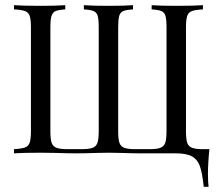

<svg xmlns="http://www.w3.org/2000/svg" viewBox="-20 -591 842 740"><path d="M762.1 -554.8Q733.1 -553.2 719.8 -548.4Q706.5 -543.5 701.6 -529.8Q696.8 -516.1 696.8 -485.5V-85.5Q696.8 -54.8 701.6 -40.7Q706.5 -26.6 720.2 -21.4Q733.9 -16.1 762.1 -16.1H787.1Q781.5 37.1 781.5 79Q781.5 111.3 783.9 129H765.3Q759.7 76.6 750.8 50.4Q741.9 24.2 720.6 12.1Q699.2 0 657.3 0H523.4Q491.9 0 445.2 -1.6L399.2 -2.4L351.6 -1.6Q304.8 0 271.8 0Q243.5 0 196.8 -1.6L137.1 -2.4Q67.7 -2.4 33.9 0V-16.1Q62.9 -17.7 76.2 -22.6Q89.5 -27.4 94.4 -41.1Q99.2 -54.8 99.2 -85.5V-485.5Q99.2 -516.1 94.4 -529.8Q89.5 -543.5 76.2 -548.4Q62.9 -553.2 33.9 -554.8V-571Q67.7 -568.5 137.1 -568.5Q196 -568.5 231.5 -571V-554.8Q205.6 -553.2 194.4 -548.4Q183.1 -543.5 178.6 -529.8Q174.2 -516.1 174.2 -485.5V-85.5Q174.2 -54.8 179 -40.7Q183.9 -26.6 197.6 -21.4Q211.3 -16.1 239.5 -16.1H295.2Q323.4 -16.1 337.1 -21.4Q350.8 -26.6 355.6 -40.7Q360.5 -54.8 360.5 -85.5V-485.5Q360.5 -516.1 356.5 -529.8Q352.4 -543.5 340.7 -548.4Q329 -553.2 303.2 -554.8V-571Q337.9 -568.5 397.6 -568.5Q461.3 -568.5 492.7 -571V-554.8Q466.9 -553.2 455.2 -548.4Q443.5 -543.5 439.5 -529.8Q435.5 -516.1 435.5 -485.5V-85.5Q435.5 -54.8 440.3 -40.7Q445.2 -26.6 458.9 -21.4Q472.6 -16.1 500.8 -16.1H556.5Q584.7 -16.1 598.4 -21.4Q612.1 -26.6 616.9 -40.7Q621.8 -54.8 621.8 -85.5V-485.5Q621.8 -516.1 617.7 -529.8Q613.7 -543.5 602 -548.4Q590.3 -553.2 564.5 -554.8V-571Q599.2 -568.5 658.9 -568.5Q728.2 -568.5 762.1 -571Z"/></svg>

Font: Playfair Display
Style: Regular
Weight: 400
Designer: Claus Eggers Sørensen
Foundry: Claus Eggers Sørensen
Version: Version 1.005; ttfautohint (v1.2) -l 10 -r 42 -G 200 -x 21 -